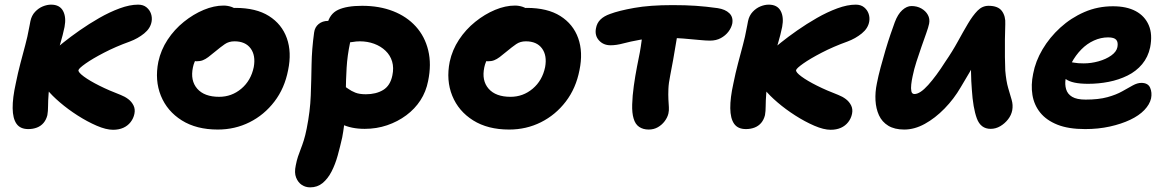

<svg xmlns="http://www.w3.org/2000/svg" viewBox="-20 -546 5034 827"><path d="M467 13Q437 13 396.5 -4.5Q356 -22 314.5 -48.5Q273 -75 238 -105Q203 -135 184 -159Q169 -178 161.5 -200Q154 -222 159 -245Q163 -264 174.5 -284.5Q186 -305 208 -325Q222 -338 252.5 -362.5Q283 -387 323 -415Q363 -443 407.5 -468.5Q452 -494 495.5 -510Q539 -526 575 -526Q597 -526 611 -514.5Q625 -503 630.5 -486.5Q636 -470 633 -453Q628 -424 601 -402Q574 -380 539 -367Q478 -345 428 -319Q378 -293 349 -272.5Q320 -252 318 -244Q316 -235 341 -216.5Q366 -198 408 -177Q450 -156 500 -137Q518 -130 532.5 -119Q547 -108 555 -92Q563 -76 559 -56Q555 -36 542.5 -20Q530 -4 511 4.5Q492 13 467 13ZM102 10Q67 10 51 -13Q35 -36 34.5 -80Q34 -124 48 -187Q57 -232 68 -273.5Q79 -315 89 -352.5Q99 -390 104 -419Q106 -427 107.5 -436.5Q109 -446 111 -455Q116 -479 131 -495Q146 -511 164.5 -518.5Q183 -526 200 -526Q237 -526 251.5 -499Q266 -472 258 -430Q251 -396 240 -359Q229 -322 218.5 -287.5Q208 -253 202 -225Q192 -176 189.5 -143.5Q187 -111 187 -89Q187 -67 184 -50Q179 -30 167.5 -16.5Q156 -3 139 3.5Q122 10 102 10Z M918 12Q826 12 763 -27.5Q700 -67 673 -133.5Q646 -200 662 -280Q673 -331 702 -375Q731 -419 772 -452Q813 -485 857.5 -503.5Q902 -522 943 -522Q960 -522 976.5 -516.5Q993 -511 1002.5 -499.5Q1012 -488 1008 -468Q1000 -432 980 -405Q960 -378 913 -363Q889 -355 867.5 -339Q846 -323 831 -302Q816 -281 811 -256Q799 -199 829.5 -164Q860 -129 924 -129Q978 -129 1019.5 -164Q1061 -199 1073 -257Q1082 -307 1059.5 -337.5Q1037 -368 990 -368Q966 -368 948.5 -356Q931 -344 907 -324Q889 -309 877 -300Q865 -291 853.5 -286.5Q842 -282 826 -282Q808 -282 793 -300Q778 -318 786 -357Q792 -385 813.5 -413Q835 -441 865.5 -463Q896 -485 929.5 -498.5Q963 -512 994 -512Q1083 -512 1138.5 -477Q1194 -442 1215.5 -381.5Q1237 -321 1221 -244Q1206 -166 1162 -108.5Q1118 -51 1055 -19.5Q992 12 918 12Z M1551 9Q1492 9 1450 -12Q1408 -33 1388 -67.5Q1368 -102 1376 -142Q1379 -160 1394.5 -174Q1410 -188 1427 -188Q1443 -188 1455 -180.5Q1467 -173 1480 -163.5Q1493 -154 1510.5 -147Q1528 -140 1556 -140Q1600 -140 1630.5 -158.5Q1661 -177 1670 -221Q1677 -254 1669 -281Q1661 -308 1640.5 -327.5Q1620 -347 1591.5 -357.5Q1563 -368 1530 -368Q1514 -368 1497.5 -365Q1481 -362 1456 -362Q1435 -362 1419 -372.5Q1403 -383 1394 -400.5Q1385 -418 1389 -439Q1399 -486 1436 -503.5Q1473 -521 1540 -521Q1614 -521 1673 -498Q1732 -475 1771 -432Q1810 -389 1824.5 -329Q1839 -269 1824 -197Q1815 -151 1791 -114Q1767 -77 1730 -49.5Q1693 -22 1647.5 -6.5Q1602 9 1551 9ZM1316 261Q1296 261 1280 250.5Q1264 240 1255.5 219Q1247 198 1254 166Q1258 145 1263.5 128.5Q1269 112 1275.5 95.5Q1282 79 1288.5 58.5Q1295 38 1301 8Q1316 -67 1318.5 -134.5Q1321 -202 1322 -268Q1323 -334 1333 -406Q1336 -429 1352.5 -442.5Q1369 -456 1393 -456Q1421 -456 1444.5 -443Q1468 -430 1480 -409.5Q1492 -389 1488 -363Q1476 -306 1473 -254Q1470 -202 1469.5 -153.5Q1469 -105 1466.5 -56Q1464 -7 1454 46Q1445 86 1434.5 124Q1424 162 1408 193Q1392 224 1369.5 242.5Q1347 261 1316 261Z M2173 12Q2081 12 2018 -27.5Q1955 -67 1928 -133.5Q1901 -200 1917 -280Q1928 -331 1957 -375Q1986 -419 2027 -452Q2068 -485 2112.5 -503.5Q2157 -522 2198 -522Q2215 -522 2231.5 -516.5Q2248 -511 2257.5 -499.5Q2267 -488 2263 -468Q2255 -432 2235 -405Q2215 -378 2168 -363Q2144 -355 2122.5 -339Q2101 -323 2086 -302Q2071 -281 2066 -256Q2054 -199 2084.5 -164Q2115 -129 2179 -129Q2233 -129 2274.5 -164Q2316 -199 2328 -257Q2337 -307 2314.5 -337.5Q2292 -368 2245 -368Q2221 -368 2203.5 -356Q2186 -344 2162 -324Q2144 -309 2132 -300Q2120 -291 2108.5 -286.5Q2097 -282 2081 -282Q2063 -282 2048 -300Q2033 -318 2041 -357Q2047 -385 2068.5 -413Q2090 -441 2120.5 -463Q2151 -485 2184.5 -498.5Q2218 -512 2249 -512Q2338 -512 2393.5 -477Q2449 -442 2470.5 -381.5Q2492 -321 2476 -244Q2461 -166 2417 -108.5Q2373 -51 2310 -19.5Q2247 12 2173 12Z M2610 -351Q2579 -351 2560 -372Q2541 -393 2547 -424Q2551 -447 2566.5 -462Q2582 -477 2608 -486Q2645 -500 2712 -512Q2779 -524 2877 -524Q2933 -524 2977 -521Q3021 -518 3071 -511Q3104 -506 3121.5 -489Q3139 -472 3134 -444Q3130 -426 3117.5 -409.5Q3105 -393 3085 -382Q3065 -371 3038 -371Q3021 -371 2990.5 -374Q2960 -377 2923.5 -380Q2887 -383 2851 -383Q2783 -383 2738.5 -375Q2694 -367 2664.5 -359Q2635 -351 2610 -351ZM2774 12Q2750 12 2733 0.5Q2716 -11 2709 -36Q2702 -59 2703 -96Q2704 -133 2710 -176Q2716 -219 2724 -260Q2738 -325 2743.5 -369.5Q2749 -414 2754 -442L2907 -450Q2906 -443 2901.5 -418Q2897 -393 2891.5 -359Q2886 -325 2879.5 -288.5Q2873 -252 2867 -222Q2860 -188 2859 -162.5Q2858 -137 2859 -118Q2860 -99 2861 -84.5Q2862 -70 2859 -57Q2855 -40 2843 -24Q2831 -8 2813.5 2Q2796 12 2774 12Z M3558 13Q3528 13 3487.5 -4.5Q3447 -22 3405.5 -48.5Q3364 -75 3329 -105Q3294 -135 3275 -159Q3260 -178 3252.5 -200Q3245 -222 3250 -245Q3254 -264 3265.5 -284.5Q3277 -305 3299 -325Q3313 -338 3343.5 -362.5Q3374 -387 3414 -415Q3454 -443 3498.5 -468.5Q3543 -494 3586.5 -510Q3630 -526 3666 -526Q3688 -526 3702 -514.5Q3716 -503 3721.5 -486.5Q3727 -470 3724 -453Q3719 -424 3692 -402Q3665 -380 3630 -367Q3569 -345 3519 -319Q3469 -293 3440 -272.5Q3411 -252 3409 -244Q3407 -235 3432 -216.5Q3457 -198 3499 -177Q3541 -156 3591 -137Q3609 -130 3623.5 -119Q3638 -108 3646 -92Q3654 -76 3650 -56Q3646 -36 3633.5 -20Q3621 -4 3602 4.5Q3583 13 3558 13ZM3193 10Q3158 10 3142 -13Q3126 -36 3125.5 -80Q3125 -124 3139 -187Q3148 -232 3159 -273.5Q3170 -315 3180 -352.5Q3190 -390 3195 -419Q3197 -427 3198.5 -436.5Q3200 -446 3202 -455Q3207 -479 3222 -495Q3237 -511 3255.5 -518.5Q3274 -526 3291 -526Q3328 -526 3342.5 -499Q3357 -472 3349 -430Q3342 -396 3331 -359Q3320 -322 3309.5 -287.5Q3299 -253 3293 -225Q3283 -176 3280.5 -143.5Q3278 -111 3278 -89Q3278 -67 3275 -50Q3270 -30 3258.5 -16.5Q3247 -3 3230 3.5Q3213 10 3193 10Z M3875 12Q3833 12 3806 -4.5Q3779 -21 3766 -49.5Q3753 -78 3751 -113.5Q3749 -149 3757 -187Q3763 -218 3773 -255.5Q3783 -293 3794 -330Q3805 -367 3816 -399Q3827 -431 3834 -450Q3847 -485 3866.5 -502.5Q3886 -520 3906 -520Q3930 -520 3948.5 -509.5Q3967 -499 3976.5 -482Q3986 -465 3982 -444Q3979 -429 3969.5 -402.5Q3960 -376 3949 -344.5Q3938 -313 3927.5 -280.5Q3917 -248 3911 -218Q3907 -200 3905 -182.5Q3903 -165 3905.5 -153Q3908 -141 3919 -141Q3943 -141 3978 -180Q4013 -219 4051 -279Q4082 -324 4105.5 -367Q4129 -410 4149.5 -444.5Q4170 -479 4190.5 -500Q4211 -521 4238 -521Q4279 -521 4295.5 -498.5Q4312 -476 4310 -442Q4309 -415 4308.5 -376.5Q4308 -338 4308.5 -300.5Q4309 -263 4310 -242Q4314 -196 4322.5 -167Q4331 -138 4337.5 -116Q4344 -94 4340 -71Q4336 -50 4322 -32Q4308 -14 4288.5 -2.5Q4269 9 4247 9Q4204 9 4187.5 -36Q4171 -81 4166 -160Q4163 -197 4162.5 -235Q4162 -273 4163 -310Q4164 -347 4166 -379L4220 -352Q4208 -328 4185 -285.5Q4162 -243 4118 -170Q4089 -120 4048.5 -78.5Q4008 -37 3963.5 -12.5Q3919 12 3875 12Z M4654 10Q4582 10 4534.5 -9Q4487 -28 4460.5 -61Q4434 -94 4427 -137Q4420 -180 4430 -228Q4440 -282 4470.5 -333.5Q4501 -385 4547 -427Q4593 -469 4650.5 -494Q4708 -519 4774 -519Q4833 -519 4872 -498Q4911 -477 4928 -437.5Q4945 -398 4934 -342Q4925 -300 4899.5 -269.5Q4874 -239 4836.5 -220.5Q4799 -202 4755.5 -193.5Q4712 -185 4667 -185Q4598 -185 4570.5 -205.5Q4543 -226 4547 -250Q4550 -264 4558.5 -271.5Q4567 -279 4582 -279Q4592 -279 4607 -276Q4622 -273 4648 -273Q4680 -273 4712 -282Q4744 -291 4766.5 -307Q4789 -323 4793 -343Q4797 -364 4788 -374.5Q4779 -385 4753 -385Q4722 -385 4692 -371.5Q4662 -358 4637.5 -333Q4613 -308 4595.5 -275.5Q4578 -243 4570 -206Q4566 -183 4572 -162Q4578 -141 4598 -129Q4618 -117 4656 -117Q4712 -117 4750 -127.5Q4788 -138 4813.5 -152.5Q4839 -167 4859 -178Q4879 -189 4896 -189Q4925 -189 4934 -168Q4943 -147 4938 -122Q4932 -96 4909 -72Q4886 -48 4848 -30Q4810 -12 4760.5 -1Q4711 10 4654 10Z"/></svg>

Font: Shantell Sans Light
Style: Bold Italic
Weight: 700
Italic angle: -11°
Version: Version 1.011;[c5ecc13dd]